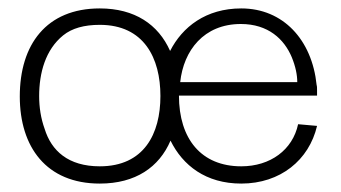

<svg xmlns="http://www.w3.org/2000/svg" viewBox="-20 -426 811 456"><path d="M217 10C302 10 358 -29 385 -92C414 -33 469 10 553 10C646 10 714 -46 733 -127L688 -131C675 -70 622 -31 553 -31C458 -31 405 -96 405 -199H733C733 -203 733 -207 733 -212C733 -217 733 -221 732 -224C721 -332 652 -406 553 -406C469 -406 413 -362 384 -305C356 -368 300 -406 217 -406C90 -406 27 -320 27 -197C27 -77 90 10 217 10ZM408 -231C416 -306 464 -369 552 -369C617 -369 655 -333 673 -290C682 -268 686 -248 686 -231ZM217 -31C142 -31 102 -68 86 -120C77 -145 73 -171 73 -198C73 -253 88 -308 130 -342C151 -359 180 -367 217 -367C322 -367 361 -288 361 -198C361 -108 322 -31 217 -31Z"/></svg>

Font: OSH Darker Grotesque
Style: Regular
Weight: 400
Designer: Gabriel Lam
Foundry: TypeRant
Version: Version 1.000;Glyphs 3.1.1 (3148)